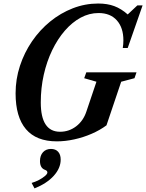

<svg xmlns="http://www.w3.org/2000/svg" viewBox="-20 -792 830 1090"><path d="M302.5 10.5Q186 10.5 127.2 -58.8Q68.5 -128 68.5 -262Q68.5 -342.5 93.2 -418Q118 -493.5 162 -557.8Q206 -622 265 -670Q324 -718 393.5 -745Q463 -772 537.5 -772Q589.5 -772 629 -757.2Q668.5 -742.5 705 -710L760 -761.5H789.5L705 -519.5H677Q680.5 -541 680.5 -563Q680.5 -634.5 643.5 -676.2Q606.5 -718 539.5 -718Q486.5 -718 438 -691.8Q389.5 -665.5 348.2 -618Q307 -570.5 276.2 -506.8Q245.5 -443 228.5 -367.8Q211.5 -292.5 211.5 -210.5Q211.5 -44 321 -44Q372 -44 412.5 -75Q453 -106 470.5 -159L527.5 -328L458 -348L470 -381.5H755L743.5 -348L668 -328L584.5 -80.5Q547.5 -53 500.2 -32.5Q453 -12 402 -0.8Q351 10.5 302.5 10.5ZM176 277.5 159.5 246.5Q180.5 240.5 201 229.8Q221.5 219 235.2 207.2Q249 195.5 249 187Q249 182.5 246 178.8Q243 175 236 172.5Q207 162.5 207 122.5Q207 91 224 72.2Q241 53.5 269.5 53.5Q295.5 53.5 310 69.5Q324.5 85.5 324.5 114Q324.5 162.5 285.2 206Q246 249.5 176 277.5Z"/></svg>

Font: Libre Caslon Condensed
Style: Italic
Weight: 400
Italic angle: -22.583°
Designer: Pablo Impallari, Rodrigo Fuenzalida, Katja Schimmel, Ertekin Erdin
Foundry: Pablo Impallari, Rodrigo Fuenzalida
Version: Version 2.000;gftools[0.9.33]